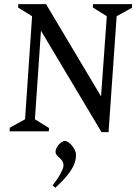

<svg xmlns="http://www.w3.org/2000/svg" viewBox="-20 -632 670 924"><path d="M26 0 27 -17.4 100.6 -58 134.4 -554 67 -595.6 68 -612H201.7L466.3 -168L494 -554L426.6 -596L427.6 -612H616L615 -594.6L541.4 -554L502.4 4H468.6L177.2 -484.2L148 -58L216 -16L215 0ZM246.5 271.5 232.9 260.5Q257.8 228.7 270.8 204.5Q283.8 180.2 285.5 167Q285.8 152.3 280.1 143.4Q274.5 134.6 266.3 127.6Q258.1 120.6 252.3 113.3Q246.5 106 247.5 95.4Q248.7 84.1 256.2 72.7Q263.8 61.4 274.3 53.7Q284.8 46.1 292.9 46.1Q301.4 46.1 314.5 56.8Q327.6 67.5 337.5 84.7Q347.4 101.9 345.4 120.9Q345 138.4 336 160.4Q326.9 182.4 305.6 209.5Q284.3 236.6 246.5 271.5Z"/></svg>

Font: Ancizar Serif Light
Style: Italic
Weight: 300
Italic angle: -4°
Designer: Cesar Puertas, Viviana Monsalve, Julian Moncada, Julian Prieto, Jose Castro, Felipe Aragon, Mariel Hernandez, Sara Alarc
Version: Version 8.100